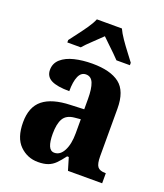

<svg xmlns="http://www.w3.org/2000/svg" viewBox="-142 -861 825 966"><g transform="rotate(20 270.5 -378.0)"><path d="M175 10Q118 10 77.5 -30Q37 -70 37 -153Q37 -235 85.5 -274Q134 -313 232 -316L304 -319V-374Q304 -429 292.5 -458Q281 -487 253 -487Q227 -487 214.5 -458.5Q202 -430 202 -379Q137 -379 105.5 -395Q74 -411 74 -447Q74 -482 100 -505Q126 -528 169.5 -538.5Q213 -549 265 -549Q362 -549 411 -511Q460 -473 460 -379V-125Q460 -84 471.5 -69Q483 -54 513 -54H516V0H333L313 -67H304Q284 -40 267 -23Q250 -6 228.5 2Q207 10 175 10ZM237 -62Q268 -62 286.5 -97.5Q305 -133 305 -191V-266L273 -263Q230 -259 213.5 -231Q197 -203 197 -149Q197 -107 206.5 -84.5Q216 -62 237 -62ZM109 -619Q123 -638 143 -664Q163 -690 181.5 -717Q200 -744 209 -766H343Q353 -744 371.5 -717Q390 -690 410 -664Q430 -638 444 -619V-606H372Q362 -617 344.5 -634Q327 -651 308 -669Q289 -687 276 -700Q255 -679 226 -652Q197 -625 181 -606H109Z"/></g></svg>

Font: Noto Serif Bengali Condensed ExtraBold
Style: Regular
Weight: 800
Width: 3
Designer: Juan Bruce, Universal Thirst, Indian Type Foundry and the Monotype Design Team.
Foundry: Monotype Imaging Inc.
Version: Version 2.003; ttfautohint (v1.8.4.7-5d5b)